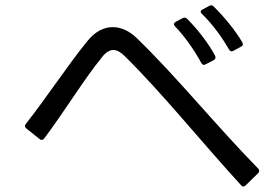

<svg xmlns="http://www.w3.org/2000/svg" viewBox="-20 -758 1040 722"><path d="M887 -583C894 -586 895 -592 891 -599C865 -644 821 -697 783 -734C778 -739 773 -739 767 -736L741 -722C733 -718 733 -712 739 -706C780 -667 817 -614 842 -571C845 -565 851 -563 858 -567ZM784 -532C790 -536 792 -542 789 -548C766 -592 725 -646 684 -687C679 -692 673 -693 667 -690L641 -676C633 -672 632 -666 638 -659C677 -619 714 -564 737 -521C741 -514 747 -512 753 -516ZM951 -107C956 -113 956 -119 951 -124C791 -287 646 -468 494 -615C467 -641 436 -656 404 -656C372 -656 339 -641 309 -604C234 -512 153 -388 77 -292C72 -286 73 -280 79 -275L129 -235C135 -230 141 -231 146 -237C224 -341 296 -460 362 -541C377 -561 392 -570 406 -570C420 -570 434 -562 449 -547C591 -407 734 -228 887 -61C892 -55 898 -55 904 -61Z"/></svg>

Font: LINE Seed JP App_OTF Regular
Style: Regular
Weight: 400
Designer: LY Corporation & Fontrix & Fontworks
Version: Version 1.002